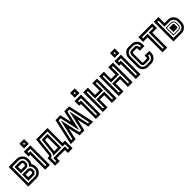

<svg xmlns="http://www.w3.org/2000/svg" viewBox="362 -2329 3986 3986"><g transform="rotate(-45 2355.0 -336.5)"><path d="M31 -577H272Q304 -577 334 -564Q364 -551 387 -528.5Q410 -506 423.5 -476Q437 -446 437 -412V-380Q437 -353 428.5 -328.5Q420 -304 405 -284Q420 -264 428.5 -239.5Q437 -215 437 -188V-165Q437 -133 424 -103Q411 -73 388.5 -50Q366 -27 336 -13.5Q306 0 272 0H31ZM272 -52Q296 -52 316.5 -61Q337 -70 352 -86Q367 -102 376 -122Q385 -142 385 -165V-188Q385 -218 370 -243.5Q355 -269 331 -284Q355 -299 370 -324.5Q385 -350 385 -380V-412Q385 -436 376 -456.5Q367 -477 351 -492Q335 -507 314.5 -516Q294 -525 272 -525H83V-52ZM272 -267Q288 -267 302.5 -260.5Q317 -254 327.5 -243Q338 -232 344.5 -217.5Q351 -203 351 -188V-165Q351 -149 344.5 -134.5Q338 -120 327 -109.5Q316 -99 301.5 -92.5Q287 -86 272 -86H117V-267ZM272 -491Q288 -491 302.5 -484.5Q317 -478 327.5 -467Q338 -456 344.5 -441.5Q351 -427 351 -412V-380Q351 -364 344.5 -349.5Q338 -335 327 -324.5Q316 -314 301.5 -307.5Q287 -301 272 -301H117V-491ZM169 -215V-138H272Q283 -138 291 -146Q299 -154 299 -165V-188Q299 -199 291 -207Q283 -215 272 -215ZM169 -439V-353H272Q283 -353 291 -361Q299 -369 299 -380V-412Q299 -423 291 -431Q283 -439 272 -439Z M476 -439V-577H666V0H527V-439ZM579 -491V-52H614V-525H528V-491ZM666 -622H528V-760H666ZM580 -674H614V-708H580Z M868 0V87H730V-138H775Q780 -139 786 -143.5Q792 -148 794 -153L801 -216L838 -578H1173V-138H1244V87H1106V0ZM782 35H816V-52H1158V35H1192V-86H1121V-526H885L846 -153Q844 -140 837 -127Q830 -114 820 -106Q803 -90 782 -86ZM916 -492H1087V-86H846Q873 -114 880 -153ZM929 -138H1035V-440H962L931 -151Z M1549 -578 1608 -322 1665 -578H1808L1936 0H1793L1737 -259L1679 -2L1680 0H1536V-2L1478 -259L1420 0H1277L1406 -578ZM1342 -52H1378L1476 -492H1480L1578 -52H1637L1735 -492H1739L1834 -52H1870L1767 -526H1707L1607 -81L1508 -526H1448Z M1965 -439V-577H2155V0H2016V-439ZM2068 -491V-52H2103V-525H2017V-491ZM2155 -622H2017V-760H2155ZM2069 -674H2103V-708H2069Z M2357 -228V0H2219V-578H2357V-366H2487V-578H2625V0H2487V-228ZM2271 -52H2305V-280H2539V-52H2573V-526H2539V-314H2305V-526H2271Z M2826 -228V0H2688V-578H2826V-366H2956V-578H3094V0H2956V-228ZM2740 -52H2774V-280H3008V-52H3042V-526H3008V-314H2774V-526H2740Z M3137 -439V-577H3327V0H3188V-439ZM3240 -491V-52H3275V-525H3189V-491ZM3327 -622H3189V-760H3327ZM3241 -674H3275V-708H3241Z M3643 -138Q3648 -138 3653.5 -143Q3659 -148 3661 -153V-216H3799V-153Q3799 -123 3786.5 -95Q3774 -67 3752.5 -46Q3731 -25 3702.5 -12.5Q3674 0 3643 0H3545Q3512 0 3483.5 -11Q3455 -22 3434 -42.5Q3413 -63 3400.5 -91.5Q3388 -120 3388 -155V-418Q3388 -448 3400.5 -477Q3413 -506 3434.5 -528.5Q3456 -551 3484.5 -564.5Q3513 -578 3545 -578H3643Q3673 -578 3701 -566Q3729 -554 3750 -534Q3773 -513 3786 -481.5Q3799 -450 3799 -420V-358H3661V-420Q3661 -427 3656 -433.5Q3651 -440 3643 -440H3545Q3537 -440 3531.5 -432Q3526 -424 3526 -418V-155Q3526 -145 3529.5 -141.5Q3533 -138 3545 -138ZM3713 -410H3747V-420Q3747 -441 3738.5 -460.5Q3730 -480 3715.5 -494.5Q3701 -509 3682.5 -517.5Q3664 -526 3643 -526H3545Q3524 -526 3504.5 -516.5Q3485 -507 3471 -492Q3457 -477 3448.5 -457.5Q3440 -438 3440 -418V-155Q3440 -106 3469.5 -79Q3499 -52 3545 -52H3643Q3663 -52 3682 -60Q3701 -68 3715.5 -82Q3730 -96 3738.5 -114.5Q3747 -133 3747 -153V-165H3713V-153Q3713 -140 3707.5 -127Q3702 -114 3693 -106Q3683 -97 3670 -91.5Q3657 -86 3643 -86H3545Q3510 -86 3492.5 -105Q3475 -124 3475 -155V-418Q3475 -432 3480.5 -445Q3486 -458 3496 -468.5Q3506 -479 3518.5 -485.5Q3531 -492 3545 -492H3643Q3658 -492 3670.5 -486Q3683 -480 3692.5 -469.5Q3702 -459 3707.5 -446Q3713 -433 3713 -420Z M3973 -439H3840V-577H4246V-439H4111V0H3973ZM4025 -52H4059V-491H4194V-525H3892V-491H4025Z M4344 -52H4533Q4555 -52 4575.5 -61Q4596 -70 4612 -85Q4628 -100 4637 -120.5Q4646 -141 4646 -165V-236Q4646 -258 4637 -278.5Q4628 -299 4613 -315Q4598 -331 4577.5 -340Q4557 -349 4533 -349H4378V-526H4344ZM4292 0V-578H4430V-401H4533Q4567 -401 4597 -387.5Q4627 -374 4649.5 -351Q4672 -328 4685 -298Q4698 -268 4698 -236V-165Q4698 -131 4684.5 -101Q4671 -71 4648 -48.5Q4625 -26 4595 -13Q4565 0 4533 0ZM4430 -138V-263H4533Q4544 -263 4552 -255Q4560 -247 4560 -236V-165Q4560 -154 4552 -146Q4544 -138 4533 -138ZM4594 -236Q4594 -260 4576.5 -278.5Q4559 -297 4533 -297H4396V-104H4533Q4557 -104 4575.5 -121.5Q4594 -139 4594 -165ZM4378 -86V-315H4533Q4548 -315 4562.5 -308.5Q4577 -302 4588 -291.5Q4599 -281 4605.5 -266.5Q4612 -252 4612 -236V-165Q4612 -150 4605.5 -135.5Q4599 -121 4588.5 -110Q4578 -99 4563.5 -92.5Q4549 -86 4533 -86Z"/></g></svg>

Font: Aurach Bi
Style: Regular
Weight: 400
Designer: Peter Wiegel
Foundry: Peter Wiegel
Version: Version 1.002